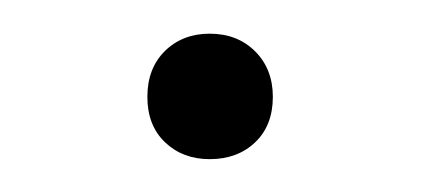

<svg xmlns="http://www.w3.org/2000/svg" viewBox="-20 -89 250 114"><path d="M104.5 5.5Q88.5 5.5 78 -4.5Q67.5 -14.5 67.5 -31.5Q67.5 -48.5 78 -58.8Q88.5 -69 104.5 -69Q121 -69 131.5 -58.5Q142 -48 142 -31.5Q142 -14.5 131.5 -4.5Q121 5.5 104.5 5.5Z"/></svg>

Font: Encode Sans XLt
Style: Regular
Weight: 200
Designer: Multiple Designers
Foundry: Impallari Type
Version: Version 3.002; ttfautohint (v1.8.3) -l 8 -r 50 -G 200 -x 14 